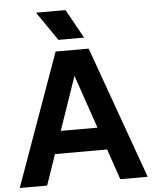

<svg xmlns="http://www.w3.org/2000/svg" viewBox="-60 -963 804 1012"><g transform="rotate(-5 342.0 -456.5)"><path d="M3 0 254 -700H429L680 0H535L332 -593H352L148 0ZM117 -162 163 -281H523L569 -162ZM274 -760 169 -913H325L410 -760Z"/></g></svg>

Font: SUSE Thin
Style: Bold
Weight: 700
Version: Version 1.000